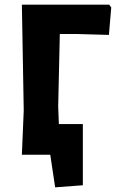

<svg xmlns="http://www.w3.org/2000/svg" viewBox="-20 -665 525 825"><path d="M217 140 196 0H74L82 -191L74 -645H449L458 -633L448 -515L306 -519H237L230 -207L233 -132H336V131Z"/></svg>

Font: Alegreya Sans SC ExtraBold
Style: Regular
Weight: 800
Designer: Juan Pablo del Peral
Foundry: Huerta Tipografica
Version: Version 2.007